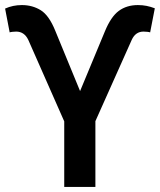

<svg xmlns="http://www.w3.org/2000/svg" viewBox="-28 -741 633 761"><path d="M191.1 -619 289.4 -380 387.8 -616.8Q411.6 -674.7 442.8 -697.8Q474.1 -720.9 518.5 -720.9Q536.9 -720.9 552.9 -717.7Q568.9 -714.5 585.6 -708.1L567.1 -612.6Q564.3 -614 555.9 -614.9Q547.6 -615.8 540.8 -615.8Q508.9 -615.8 494 -582.7L350.1 -260.7V0H226.6V-259.9L84.2 -582.7Q68.5 -615.8 36.2 -615.8Q30.5 -615.8 21.7 -614.9Q12.8 -614 10.3 -612.6L-7.8 -707Q23.1 -720.9 58.6 -720.9Q100.5 -720.9 133.5 -700.5Q166.5 -680 191.1 -619Z"/></svg>

Font: Interface Medium
Style: Regular
Weight: 500
Designer: Rasmus Andersson
Foundry: rsms
Version: Version 1.8